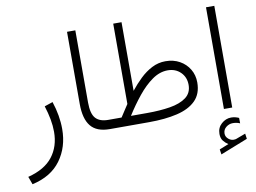

<svg xmlns="http://www.w3.org/2000/svg" viewBox="-94 -799 1631 1223"><g transform="rotate(-10 721.5 -188.0)"><path d="M24.9 260.3 6.3 209.5Q115.7 181.6 166.7 115.5Q217.8 49.3 217.8 -44.9Q217.8 -84 210 -126.5Q202.1 -168.9 187.5 -214.8L241.2 -232.9Q272 -140.1 272 -53.7Q272 63 210.2 147.9Q148.4 232.9 24.9 260.3Z M409.7 -657.7H463.4V-190.9Q463.4 -118.2 489.7 -88.9Q516.1 -59.6 570.8 -59.6H591.8V0H570.8Q486.3 0 448 -47.4Q409.7 -94.7 409.7 -190.4Z M657.2 -59.6Q668 -77.6 682.9 -99.1Q697.8 -120.6 708.5 -138.2V-657.7H762.2V-213.9Q793.5 -253.4 829.1 -287.6Q864.7 -321.8 906 -343Q947.3 -364.3 994.1 -364.3Q1045.9 -364.3 1085.7 -342Q1125.5 -319.8 1148.2 -281.7Q1170.9 -243.7 1170.9 -196.3Q1170.9 -122.6 1127.7 -79.6Q1084.5 -36.6 1006.8 -18.3Q929.2 0 825.2 0H572.3V-59.6ZM998 -304.7Q946.3 -304.7 897.5 -270.3Q848.6 -235.8 803.5 -179.9Q758.3 -124 717.8 -59.6H823.2Q905.8 -59.6 971.4 -70.3Q1037.1 -81.1 1075.4 -109.6Q1113.8 -138.2 1113.8 -190.4Q1113.8 -240.2 1081.1 -272.5Q1048.3 -304.7 998 -304.7Z M1297.9 225.1Q1279.8 213.9 1266.4 196.8Q1252.9 179.7 1252.9 151.9Q1252.9 111.8 1281 86.7Q1309.1 61.5 1343.8 61.5Q1369.6 61.5 1394 72.8L1394.5 107.9Q1382.3 102.5 1370.8 100.6Q1359.4 98.6 1348.1 98.6Q1324.2 98.6 1304.7 114.3Q1285.2 129.9 1285.2 155.3Q1285.2 176.3 1303.5 191.4Q1321.8 206.5 1345.2 203.1Q1347.7 203.1 1350.1 202.1Q1352.5 201.2 1354.5 200.7L1414.6 178.2L1419.4 212.4L1242.7 282.2L1237.8 249ZM1362.3 -657.7V0H1308.6V-657.7Z"/></g></svg>

Font: Vazirmatn RD FD ExtraLight
Style: Regular
Weight: 200
Designer: Saber Rastikerdar
Foundry: Saber Rastikerdar
Version: Version 33.003